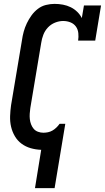

<svg xmlns="http://www.w3.org/2000/svg" viewBox="-20 -763 540 988"><path d="M160 205 192 8Q164 7 138 -0.5Q112 -8 91 -23.5Q70 -39 56.5 -62Q43 -85 37 -111Q31 -137 32 -165.5Q33 -194 37 -222L93 -556Q96 -578 102 -600Q108 -622 118 -643Q128 -664 142 -683.5Q156 -703 175 -717.5Q194 -732 216.5 -737.5Q239 -743 261 -743Q283 -743 304 -739Q325 -735 343.5 -726Q362 -717 377 -702.5Q392 -688 401 -670L412 -735H500L470 -554H382Q385 -573 383 -592.5Q381 -612 370.5 -626.5Q360 -641 342.5 -648Q325 -655 305 -655Q284 -655 263 -646.5Q242 -638 226.5 -621.5Q211 -605 203 -584Q195 -563 192 -542L136 -207Q134 -193 133 -178.5Q132 -164 133.5 -150Q135 -136 140 -123Q145 -110 153.5 -100Q162 -90 175.5 -85Q189 -80 203 -80Q215 -80 227 -82.5Q239 -85 249.5 -91Q260 -97 269.5 -106Q279 -115 286 -125L287 -126H316L261 205Z"/></svg>

Font: Iosevka Curly Slab SmBdObl
Style: Regular
Weight: 600
Italic angle: -9°
Monospace: yes
Designer: Belleve Invis
Foundry: Belleve Invis
Version: Version 11.0.0; ttfautohint (v1.8.3)